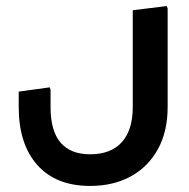

<svg xmlns="http://www.w3.org/2000/svg" viewBox="-20 -382 624 633"><path d="M277.3 231Q164.3 231 103 162Q41.7 93 41.7 -29H146.7Q146.7 49.7 179.7 88.2Q212.7 126.7 277.3 126.7Q345.3 126.7 381.5 86.8Q417.7 47 417.7 -29H532.7Q532.7 52 500.2 110.5Q467.7 169 410.3 200Q353 231 277.3 231ZM41.7 -29V-80L143.7 -94L146.7 -86V-29ZM417.7 -29V-348.3L529.7 -362L532.7 -354V-29Z"/></svg>

Font: Fustat
Style: Regular
Weight: 400
Designer: Mohamed Gaber, Khaled Hosny, Laura Garcia Mut
Foundry: Kief Type Foundry, Alif Type Foundry, Hard Type Foundry
Version: Version 1.007